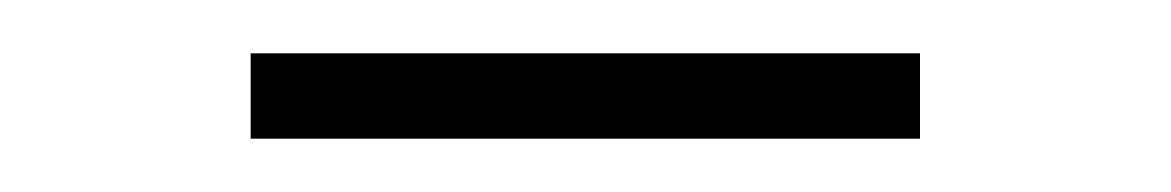

<svg xmlns="http://www.w3.org/2000/svg" viewBox="-20 -349 439 72"><path d="M74 -329H325V-297H74Z"/></svg>

Font: FiraGO UltraLight
Style: Regular
Weight: 200
Designer: bBox Type
Foundry: bBox Type GmbH
Version: Version 1.001